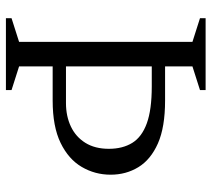

<svg xmlns="http://www.w3.org/2000/svg" viewBox="-53 -662 715 649"><g transform="rotate(90 304.5 -337.5)"><path d="M483 -348Q483 -394.5 463 -427Q443 -459.5 397 -476.2Q351 -493 272 -493H130.5L136.5 -538H320Q410 -538 464.8 -513.8Q519.5 -489.5 545 -447.8Q570.5 -406 570.5 -354Q570.5 -301 544.2 -256.2Q518 -211.5 463 -184.8Q408 -158 320 -158H136.5L130.5 -203H328.5Q372.5 -203 407.5 -219.5Q442.5 -236 462.8 -268.5Q483 -301 483 -348ZM284.5 -19V0H41.5V-19L121.5 -44.5V-630.5L41.5 -656V-675H284.5V-656L204.5 -630.5V-44.5Z"/></g></svg>

Font: Newsreader 24pt
Style: Regular
Weight: 400
Designer: Hugues Gentile
Foundry: Production Type
Version: Version 1.003